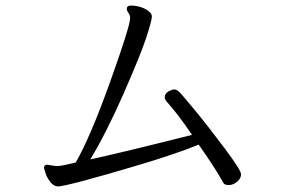

<svg xmlns="http://www.w3.org/2000/svg" viewBox="-20 -681 1040 689"><path d="M149 -90 181 -85Q198 -85 224 -91.5Q250 -98 252 -98Q305 -191 376 -389.5Q447 -588 447 -616Q447 -626 441 -634.5Q435 -643 435 -649Q435 -661 449 -661Q479 -661 502 -648.5Q525 -636 525 -622Q525 -608 505 -546.5Q485 -485 423.5 -345Q362 -205 304 -109Q415 -133 669 -197Q622 -267 582 -312Q571 -323 571 -333.5Q571 -344 586 -354Q591 -356 595.5 -358Q600 -360 606 -360Q612 -360 620 -354Q628 -348 679 -286Q730 -224 787.5 -147Q845 -70 845 -55.5Q845 -41 831 -29Q817 -17 801.5 -17Q786 -17 782 -24Q753 -77 693 -162Q612 -129 481.5 -90Q351 -51 277 -31.5Q203 -12 188 -12Q173 -12 160.5 -28Q148 -44 143 -60.5Q138 -77 138 -78Q138 -90 149 -90Z"/></svg>

Font: LXGW Bright TC
Style: Regular
Weight: 400
Designer: Christian Thalmann (Catharsis Fonts)
Foundry: LXGW / Christian Thalmann (Catharsis Fonts) / Fontworks Inc.
Version: Version 5.501